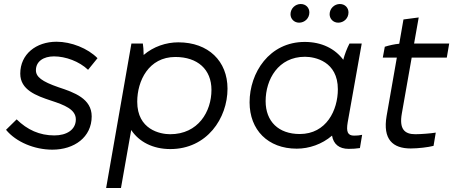

<svg xmlns="http://www.w3.org/2000/svg" viewBox="-20 -737 2265 957"><path d="M241 9C350 9 437 -53 437 -157C437 -245 351 -276 272 -302C188 -331 159 -354 159 -387C159 -431 197 -456 249 -456C307 -456 375 -431 419 -389L466 -447C418 -496 335 -529 262 -529C160 -529 81 -467 81 -370C81 -289 160 -260 236 -235C300 -214 358 -192 358 -142C358 -90 312 -62 251 -62C177 -62 116 -90 63 -142L10 -90C60 -29 152 9 241 9Z M509 200H583L634 -89C673 -30 742 6 829 6C1012 6 1114 -148 1114 -295C1114 -432 1019 -526 869 -526C808 -526 745 -505 696 -463C696 -485 694 -508 692 -520H635ZM828 -68C778 -68 664 -91 664 -230C664 -334 721 -453 854 -453C965 -453 1034 -391 1034 -289C1034 -181 968 -68 828 -68Z M1718 5C1738 5 1754 4 1774 1L1785 -65C1772 -62 1759 -61 1745 -61C1713 -61 1705 -80 1713 -127L1783 -520H1722C1709 -495 1698 -466 1691 -439C1650 -494 1584 -528 1499 -528C1322 -528 1224 -374 1224 -227C1224 -90 1315 4 1459 4C1521 4 1585 -18 1635 -61C1642 -19 1670 5 1718 5ZM1500 -454C1550 -454 1664 -431 1664 -292C1664 -188 1607 -69 1474 -69C1369 -69 1304 -131 1304 -233C1304 -341 1367 -454 1500 -454ZM1471 -624C1498 -624 1522 -645 1522 -675C1522 -698 1505 -717 1479 -717C1452 -717 1428 -695 1428 -666C1428 -643 1446 -624 1471 -624ZM1666 -624C1693 -624 1717 -645 1717 -675C1717 -698 1700 -717 1674 -717C1647 -717 1623 -695 1623 -666C1623 -643 1641 -624 1666 -624Z M2027 3C2063 3 2115 -3 2141 -10L2152 -76C2129 -72 2077 -68 2050 -68C1996 -68 1969 -94 1983 -172L2032 -450H2207L2219 -520H2044L2067 -650L1991 -640L1970 -519C1947 -517 1920 -511 1898 -504L1888 -450H1958L1907 -159C1887 -42 1938 3 2027 3Z"/></svg>

Font: Fixel Display
Style: Italic
Weight: 400
Italic angle: -10°
Designer: AlfaBravo + MacPaw
Foundry: Kyrylo Tkachov, Marchela Mozhyna, Serhii Makarenko, Maria Weinstein, Zakhar Kryvoshyya
Version: Version 1.210;Glyphs 3.2 (3217)